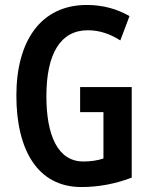

<svg xmlns="http://www.w3.org/2000/svg" viewBox="-20 -744 603 774"><path d="M303 -393V-292H397V-105C373 -97 346 -93 316 -93C212 -93 167 -200 167 -356C167 -528 224 -622 334 -622C380 -622 423 -608 465 -581L502 -679C454 -707 396 -724 330 -724C144 -724 46 -578 46 -359C46 -139 132 10 308 10C378 10 446 -3 511 -28V-393Z"/></svg>

Font: Noto Sans Armenian ExtraCondensed SemiBold
Style: Regular
Weight: 600
Width: 2
Designer: Monotype Design Team
Foundry: Monotype Imaging Inc.
Version: Version 2.008